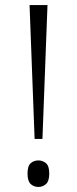

<svg xmlns="http://www.w3.org/2000/svg" viewBox="-20 -734 305 760"><path d="M117 -184 97 -714H168L148 -184ZM132 6Q114 6 101.5 -5.5Q89 -17 89 -47Q89 -77 101.5 -88Q114 -99 132 -99Q149 -99 162 -88Q175 -77 175 -47Q175 -17 162 -5.5Q149 6 132 6Z"/></svg>

Font: Noto Serif Khmer Condensed Light
Style: Regular
Weight: 300
Width: 3
Designer: Danh Hong and the Monotype Design Team
Foundry: Monotype Imaging Inc.
Version: Version 2.004